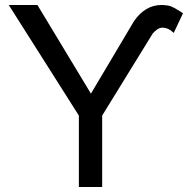

<svg xmlns="http://www.w3.org/2000/svg" viewBox="-20 -749 768 769"><path d="M675.8 -617.2Q654.8 -638.2 629.9 -638.2Q619.1 -638.2 607.9 -629.9Q598.1 -622.6 591.3 -614.3Q590.3 -613.3 577.6 -591.8Q568.8 -577.1 567.9 -576.2L389.2 -286.1V0H295.9V-286.1L15.1 -729H129.9L344.2 -374L517.1 -665Q562 -729 627 -729Q636.7 -729 647 -727.5Q658.2 -726.1 663.6 -724.1Q668.9 -722.2 678.2 -717.3Q681.6 -715.3 689.9 -710.4L702.1 -703.1Q708.5 -699.2 712.9 -695.8Z"/></svg>

Font: Miedinger*
Style: Book
Weight: 400
Version: Version 001.000